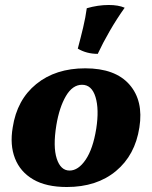

<svg xmlns="http://www.w3.org/2000/svg" viewBox="-20 -741 610 770"><path d="M248 9Q165 9 113 -21.5Q61 -52 40 -106Q19 -160 31 -230Q48 -341 125.5 -404Q203 -467 322 -467Q442 -467 499 -402Q556 -337 539 -230Q522 -119 445 -55Q368 9 248 9ZM259 -57Q294 -57 323.5 -100.5Q353 -144 366 -225Q378 -303 363 -352Q348 -401 309 -401Q271 -401 244.5 -356Q218 -311 206 -239Q192 -153 207.5 -105Q223 -57 259 -57ZM372 -525Q327 -525 292 -546Q304 -591 313.5 -631Q323 -671 328 -708Q373 -721 416 -721Q455 -721 480 -710Q448 -665 420 -616.5Q392 -568 372 -525Z"/></svg>

Font: Vollkorn ExtraBold
Style: Italic
Weight: 800
Italic angle: -11°
Designer: Friedrich Althausen
Foundry: Friedrich Althausen
Version: Version 5.000; ttfautohint (v1.8.3)